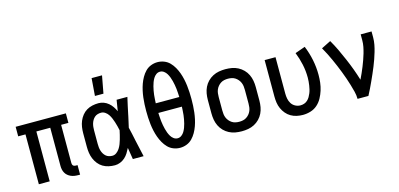

<svg xmlns="http://www.w3.org/2000/svg" viewBox="-69 -1204 3438 1655"><g transform="rotate(-15 1650.0 -377.0)"><path d="M481 12H464Q447 12 431 9.5Q415 7 400 0.5Q385 -6 372.5 -16.5Q360 -27 352 -41Q344 -55 340.5 -71Q337 -87 337 -103V-445H213V0H116V-445H51V-530H499V-445H434V-103Q434 -97 436 -91Q438 -85 442 -81Q446 -77 452 -75Q458 -73 464 -73H481Z M793 12Q765 12 737.5 6Q710 0 686.5 -14Q663 -28 645.5 -50Q628 -72 617.5 -97.5Q607 -123 603 -150Q599 -177 599 -205V-325Q599 -353 603 -380Q607 -407 617.5 -432.5Q628 -458 645.5 -480Q663 -502 686.5 -516Q710 -530 737.5 -536Q765 -542 793 -542Q817 -542 839.5 -533.5Q862 -525 880.5 -509.5Q899 -494 912.5 -474Q926 -454 936 -432Q940 -457 944 -481.5Q948 -506 952 -530H1048Q1039 -491 1030.5 -452Q1022 -413 1014 -374V-373Q1008 -347 1002.5 -321Q997 -295 991 -270Q998 -242 1004 -214Q1010 -186 1016 -158V-157Q1025 -118 1033.5 -78.5Q1042 -39 1051 0H955Q951 -26 946.5 -52Q942 -78 938 -104Q927 -82 914 -61Q901 -40 882.5 -23.5Q864 -7 840.5 2.5Q817 12 793 12ZM793 -73Q813 -73 830 -86Q847 -99 858 -116Q869 -133 876.5 -152Q884 -171 889.5 -190.5Q895 -210 900 -230Q905 -250 909 -270Q905 -289 900 -308.5Q895 -328 889 -346.5Q883 -365 875.5 -383Q868 -401 857 -417.5Q846 -434 829 -445.5Q812 -457 793 -457Q777 -457 762 -452.5Q747 -448 735.5 -438Q724 -428 716 -414.5Q708 -401 703.5 -386Q699 -371 697.5 -355.5Q696 -340 696 -325V-205Q696 -190 697.5 -174.5Q699 -159 703.5 -144Q708 -129 716 -115.5Q724 -102 735.5 -92Q747 -82 762 -77.5Q777 -73 793 -73Z M780 -610 792 -766H885L856 -610Z M1375 12Q1345 12 1316.5 1Q1288 -10 1267 -31.5Q1246 -53 1231 -79.5Q1216 -106 1206 -134Q1196 -162 1189.5 -191.5Q1183 -221 1179.5 -250.5Q1176 -280 1174.5 -310Q1173 -340 1173 -370Q1173 -400 1174.5 -430Q1176 -460 1179.5 -489.5Q1183 -519 1189.5 -548.5Q1196 -578 1206 -606Q1216 -634 1231 -660.5Q1246 -687 1267 -708.5Q1288 -730 1316.5 -741Q1345 -752 1375 -752Q1405 -752 1433.5 -741Q1462 -730 1483 -708.5Q1504 -687 1519 -660.5Q1534 -634 1544 -606Q1554 -578 1560.5 -548.5Q1567 -519 1570.5 -489.5Q1574 -460 1575.5 -430Q1577 -400 1577 -370Q1577 -340 1575.5 -310Q1574 -280 1570.5 -250.5Q1567 -221 1560.5 -191.5Q1554 -162 1544 -134Q1534 -106 1519 -79.5Q1504 -53 1483 -31.5Q1462 -10 1433.5 1Q1405 12 1375 12ZM1480 -413Q1479 -431 1478 -449.5Q1477 -468 1475 -486.5Q1473 -505 1469.5 -523.5Q1466 -542 1461.5 -560Q1457 -578 1450.5 -595Q1444 -612 1434.5 -628Q1425 -644 1409.5 -655.5Q1394 -667 1375 -667Q1356 -667 1340.5 -655.5Q1325 -644 1315.5 -628Q1306 -612 1299.5 -595Q1293 -578 1288.5 -560Q1284 -542 1280.5 -523.5Q1277 -505 1275 -486.5Q1273 -468 1272 -449.5Q1271 -431 1270 -413ZM1375 -73Q1394 -73 1409.5 -84.5Q1425 -96 1434.5 -112Q1444 -128 1450.5 -145Q1457 -162 1461.5 -180Q1466 -198 1469.5 -216.5Q1473 -235 1475 -253.5Q1477 -272 1478 -290.5Q1479 -309 1480 -327H1270Q1271 -309 1272 -290.5Q1273 -272 1275 -253.5Q1277 -235 1280.5 -216.5Q1284 -198 1288.5 -180Q1293 -162 1299.5 -145Q1306 -128 1315.5 -112Q1325 -96 1340.5 -84.5Q1356 -73 1375 -73Z M1925 12Q1896 12 1867.5 7Q1839 2 1813 -11.5Q1787 -25 1766.5 -46Q1746 -67 1733.5 -93Q1721 -119 1716 -147.5Q1711 -176 1711 -205V-325Q1711 -354 1716 -382.5Q1721 -411 1733.5 -437Q1746 -463 1766.5 -484Q1787 -505 1813 -518.5Q1839 -532 1867.5 -537Q1896 -542 1925 -542Q1954 -542 1982.5 -537Q2011 -532 2037 -518.5Q2063 -505 2083.5 -484Q2104 -463 2116.5 -437Q2129 -411 2134 -382.5Q2139 -354 2139 -325V-205Q2139 -176 2134 -147.5Q2129 -119 2116.5 -93Q2104 -67 2083.5 -46Q2063 -25 2037 -11.5Q2011 2 1982.5 7Q1954 12 1925 12ZM1925 -73Q1942 -73 1958.5 -76.5Q1975 -80 1989 -89Q2003 -98 2014 -111Q2025 -124 2031.5 -139.5Q2038 -155 2040 -171.5Q2042 -188 2042 -205V-325Q2042 -342 2040 -358.5Q2038 -375 2031.5 -390.5Q2025 -406 2014 -419Q2003 -432 1989 -441Q1975 -450 1958.5 -453.5Q1942 -457 1925 -457Q1908 -457 1891.5 -453.5Q1875 -450 1861 -441Q1847 -432 1836 -419Q1825 -406 1818.5 -390.5Q1812 -375 1810 -358.5Q1808 -342 1808 -325V-205Q1808 -188 1810 -171.5Q1812 -155 1818.5 -139.5Q1825 -124 1836 -111Q1847 -98 1861 -89Q1875 -80 1891.5 -76.5Q1908 -73 1925 -73Z M2471 12Q2443 12 2415.5 6Q2388 0 2364 -14Q2340 -28 2322 -49.5Q2304 -71 2292.5 -96.5Q2281 -122 2277 -149.5Q2273 -177 2273 -205V-530H2370V-205Q2370 -182 2374.5 -158.5Q2379 -135 2391.5 -115.5Q2404 -96 2425.5 -84.5Q2447 -73 2471 -73Q2488 -73 2504.5 -78.5Q2521 -84 2534 -96Q2547 -108 2555.5 -122.5Q2564 -137 2570.5 -153Q2577 -169 2581 -186Q2585 -203 2587.5 -220Q2590 -237 2591.5 -254Q2593 -271 2593 -288Q2593 -348 2580.5 -406Q2568 -464 2546 -519L2636 -551Q2662 -488 2675.5 -422Q2689 -356 2689 -288Q2689 -253 2685 -218.5Q2681 -184 2670.5 -150.5Q2660 -117 2643 -86Q2626 -55 2600 -32Q2574 -9 2540 1.5Q2506 12 2471 12Z M2960 0Q2960 -33 2951.5 -66Q2943 -99 2933.5 -131Q2924 -163 2913 -194.5Q2902 -226 2890 -257Q2878 -288 2865 -319Q2852 -350 2838 -380.5Q2824 -411 2809 -441Q2794 -471 2777 -500L2861 -542Q2888 -496 2910.5 -448Q2933 -400 2954 -351.5Q2975 -303 2993.5 -253Q3012 -203 3027 -153Q3039 -178 3051 -204.5Q3063 -231 3073.5 -257.5Q3084 -284 3093.5 -310.5Q3103 -337 3111 -364.5Q3119 -392 3124.5 -420Q3130 -448 3130 -477V-530H3227V-477Q3227 -445 3221 -413.5Q3215 -382 3206 -351.5Q3197 -321 3186.5 -291Q3176 -261 3164 -231.5Q3152 -202 3139 -172.5Q3126 -143 3113 -114.5Q3100 -86 3086 -57Q3072 -28 3057 0Z"/></g></svg>

Font: Lode Dark Term
Style: Bold
Weight: 700
Monospace: yes
Designer: Belleve Invis
Foundry: Belleve Invis
Version: Version 29.2.0